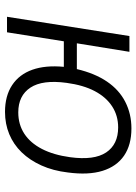

<svg xmlns="http://www.w3.org/2000/svg" viewBox="91 -628 545 767"><g transform="rotate(90 363.5 -244.5)"><path d="M427 8Q363 8 320 -20.5Q277 -49 258.5 -101.5Q240 -154 247 -227H145L109 0H47L124 -489H187L153 -279H256Q273 -351 306 -399.5Q339 -448 387 -472.5Q435 -497 493 -497Q559 -497 602 -467.5Q645 -438 662.5 -381.5Q680 -325 669 -243Q662 -184 641 -137.5Q620 -91 588.5 -58.5Q557 -26 516 -9Q475 8 427 8ZM429 -45Q477 -45 514 -69Q551 -93 575 -139.5Q599 -186 608 -252Q621 -348 589 -396Q557 -444 489 -444Q442 -444 405 -420Q368 -396 344 -350.5Q320 -305 311 -238Q298 -142 330 -93.5Q362 -45 429 -45Z"/></g></svg>

Font: Nunito Sans 10pt SemiCondensed Light
Style: Italic
Weight: 300
Width: 4
Italic angle: -9°
Designer: Vernon Adams
Foundry: Vernon Adams
Version: Version 3.101;gftools[0.9.27]